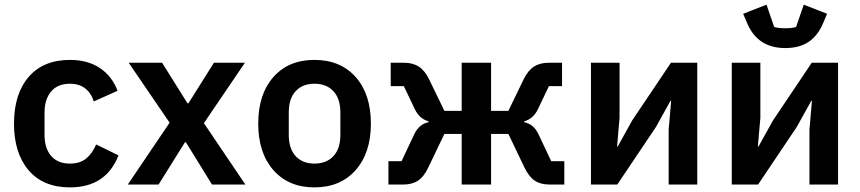

<svg xmlns="http://www.w3.org/2000/svg" viewBox="-20 -791 3686 823"><path d="M279.8 12.2Q165.5 12.2 102.8 -61Q40 -134.3 40 -261.2Q40 -388.2 102.8 -461.2Q165.5 -534.2 279.8 -534.2Q356 -534.2 408.2 -499.3Q460.4 -464.4 483.9 -401.9L381.8 -356Q371.6 -391.1 345.7 -411.6Q319.8 -432.1 279.8 -432.1Q227.1 -432.1 199 -398.7Q170.9 -365.2 170.9 -308.1V-212.9Q170.9 -155.8 199 -122.8Q227.1 -89.8 279.8 -89.8Q322.8 -89.8 349.1 -111.3Q375.5 -132.8 392.1 -171.9L487.8 -125Q434.6 12.2 279.8 12.2Z M527.8 0 707 -265.1 531.7 -522H674.8L783.7 -348.1H787.6L897 -522H1029.8L854 -263.2L1031.7 0H888.7L776.9 -181.2H772.9L659.7 0Z M1327.6 12.2Q1216.8 12.2 1151.9 -61.8Q1086.9 -135.7 1086.9 -261.2Q1086.9 -387.2 1151.9 -460.7Q1216.8 -534.2 1327.6 -534.2Q1439.5 -534.2 1504.6 -460.7Q1569.8 -387.2 1569.8 -261.2Q1569.8 -135.7 1504.4 -61.8Q1439 12.2 1327.6 12.2ZM1327.6 -89.8Q1379.4 -89.8 1409.2 -121.8Q1439 -153.8 1439 -212.9V-309.1Q1439 -368.2 1409.2 -400.1Q1379.4 -432.1 1327.6 -432.1Q1276.9 -432.1 1247.3 -400.1Q1217.8 -368.2 1217.8 -309.1V-212.9Q1217.8 -153.8 1247.3 -121.8Q1276.9 -89.8 1327.6 -89.8Z M1645 0V-100.1H1701.2L1756.8 -217.8Q1777.3 -259.3 1816.9 -267.1V-271Q1778.3 -281.7 1758.8 -321.8L1710.9 -421.9H1654.8V-522H1711.9Q1749.5 -522 1774.9 -505.6Q1800.3 -489.3 1818.8 -452.1L1884.8 -315.9H1959V-522H2085V-315.9H2159.2L2225.1 -452.1Q2243.7 -489.3 2269 -505.6Q2294.4 -522 2332 -522H2389.2V-421.9H2333L2285.2 -321.8Q2265.6 -281.7 2227.1 -271V-267.1Q2266.6 -259.3 2287.1 -217.8L2342.8 -100.1H2398.9V0H2335Q2297.4 0 2272.2 -16.6Q2247.1 -33.2 2228 -73.2L2159.2 -216.8H2085V0H1959V-216.8H1884.8L1815.9 -73.2Q1796.9 -33.2 1771.7 -16.6Q1746.6 0 1709 0Z M2513.2 0V-522H2635.7V-286.1L2625 -163.1H2627.9L2689.9 -274.9L2856 -522H2968.8V0H2846.2V-235.8L2856.9 -358.9H2854L2792 -247.1L2626 0Z M3345.7 -585Q3231.4 -585 3185.5 -685.1L3165.5 -731.9L3265.6 -771L3298.3 -675.8Q3313 -669.9 3345.7 -669.9Q3377.9 -669.9 3392.6 -675.8L3425.3 -771L3525.4 -731.9L3505.4 -685.1Q3482.9 -635.7 3444.3 -610.4Q3405.8 -585 3345.7 -585ZM3116.7 0V-522H3239.3V-286.1L3228.5 -163.1H3231.4L3293.5 -274.9L3459.5 -522H3572.3V0H3449.7V-235.8L3460.4 -358.9H3457.5L3395.5 -247.1L3229.5 0Z"/></svg>

Font: Anuphan SemiBold
Style: Bold
Weight: 600
Designer: Mike Abbink, Paul van der Laan, Pieter van Rosmalen, Mint Tantisuwanna
Foundry: Bold Monday; Cadson Demak
Version: Version 3.002;hotconv 1.0.109;makeotfexe 2.5.65596